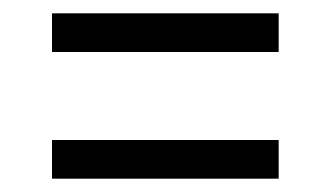

<svg xmlns="http://www.w3.org/2000/svg" viewBox="-20 -501 465 288"><path d="M58 -423H398V-481H58ZM58 -233H398V-291H58Z"/></svg>

Font: Noto Serif Tamil ExtraCondensed
Style: Italic
Weight: 400
Width: 2
Italic angle: -12°
Designer: Indian Type Foundry, Tom Grace, and the Monotype Design Team
Foundry: Monotype Imaging Inc.
Version: Version 2.003